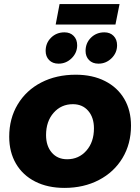

<svg xmlns="http://www.w3.org/2000/svg" viewBox="-20 -912 684 938"><path d="M620 -298Q620 -209 578.5 -140Q537 -71 463 -32.5Q389 6 295 6Q213 6 152 -25Q91 -56 58 -112.5Q25 -169 25 -244Q25 -333 66.5 -402Q108 -471 181.5 -509Q255 -547 350 -547Q432 -547 493 -516Q554 -485 587 -429Q620 -373 620 -298ZM205 -252Q205 -199 233 -166.5Q261 -134 308 -134Q365 -134 402 -176Q439 -218 439 -285Q439 -338 411 -370.5Q383 -403 336 -403Q279 -403 242 -361Q205 -319 205 -252ZM357 -691Q357 -654 330 -627.5Q303 -601 266 -601Q237 -601 220 -618.5Q203 -636 203 -663Q203 -702 229.5 -728Q256 -754 295 -754Q323 -754 340 -736.5Q357 -719 357 -691ZM552 -691Q552 -654 525 -627.5Q498 -601 461 -601Q432 -601 415 -618.5Q398 -636 398 -663Q398 -702 424.5 -728Q451 -754 490 -754Q518 -754 535 -736.5Q552 -719 552 -691ZM271 -892H564L544 -792H252Z"/></svg>

Font: Gontserrat
Style: Bold Italic
Weight: 700
Italic angle: -11.3°
Designer: Julieta Ulanovsky
Foundry: Julieta Ulanovsky
Version: Version 6.001